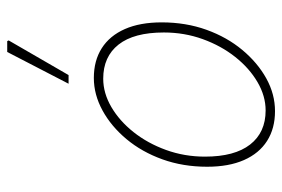

<svg xmlns="http://www.w3.org/2000/svg" viewBox="-145 -625 782 532"><g transform="rotate(-90 246.0 -359.0)"><path d="M204 12Q156 12 121.5 -10Q87 -32 68.5 -74Q50 -116 50 -176Q50 -243 70.5 -300Q91 -357 126.5 -399.5Q162 -442 206 -466Q250 -490 296 -490Q344 -490 378.5 -468Q413 -446 431.5 -404Q450 -362 450 -302Q450 -235 429.5 -178Q409 -121 373.5 -78.5Q338 -36 294.5 -12Q251 12 204 12ZM206 -14Q246 -14 284.5 -36.5Q323 -59 354 -98Q385 -137 403.5 -188Q422 -239 422 -296Q422 -379 388.5 -421.5Q355 -464 294 -464Q254 -464 215.5 -441.5Q177 -419 146 -380Q115 -341 96.5 -290Q78 -239 78 -182Q78 -100 111.5 -57Q145 -14 206 -14ZM280 -560 368 -730H398L400 -726L304 -560Z"/></g></svg>

Font: Source Sans 3 ExtraLight
Style: Italic
Weight: 250
Italic angle: -11°
Designer: Paul D. Hunt
Foundry: Adobe
Version: Version 3.046;hotconv 1.0.118;makeotfexe 2.5.65603